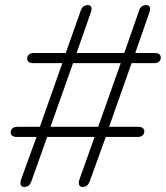

<svg xmlns="http://www.w3.org/2000/svg" viewBox="-20 -731 654 757"><path d="M75 6Q65 6 62 -2Q59 -10 63 -23L128 -202L139 -191H46Q39 -191 33.5 -193Q28 -195 25 -199Q22 -203 22 -208Q22 -219 29 -225Q36 -231 48 -231H152L135 -225L230 -494L241 -482H111Q104 -482 98.5 -484Q93 -486 90 -490Q87 -494 87 -499Q87 -510 94 -516Q101 -522 113 -522H254L235 -510L299 -691Q303 -701 310 -706Q317 -711 327 -711Q336 -711 339.5 -703.5Q343 -696 338 -682L282 -522H470L529 -691Q532 -701 539.5 -706Q547 -711 557 -711Q567 -711 570.5 -703.5Q574 -696 569 -682L509 -510L498 -522H590Q598 -522 603 -520Q608 -518 611 -514Q614 -510 614 -505Q614 -494 607 -488Q600 -482 588 -482H484L503 -494L408 -225L395 -231H525Q533 -231 538 -229Q543 -227 546 -223Q549 -219 549 -214Q549 -203 542 -197Q535 -191 523 -191H382L401 -202L333 -14Q329 -4 322.5 1Q316 6 305 6Q295 6 292 -2Q289 -10 293 -23L353 -191H166L103 -14Q99 -4 92.5 1Q86 6 75 6ZM268 -482 179 -231H367L456 -482Z"/></svg>

Font: Nunito Variable Extra Light
Style: Italic
Weight: 200
Italic angle: -9°
Designer: Vernon Adams
Foundry: Vernon Adams
Version: Version 3.602